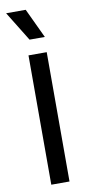

<svg xmlns="http://www.w3.org/2000/svg" viewBox="-98 -927 454 965"><g transform="rotate(-10 128.5 -444.0)"><path d="M82 0V-660H175V0ZM101 -737 8 -888H108L179 -737Z"/></g></svg>

Font: Bricolage Grotesque 24pt
Style: Regular
Weight: 400
Designer: Mathieu Triay
Foundry: Atelier Triay
Version: Version 1.001;gftools[0.9.33.dev8+g029e19f]